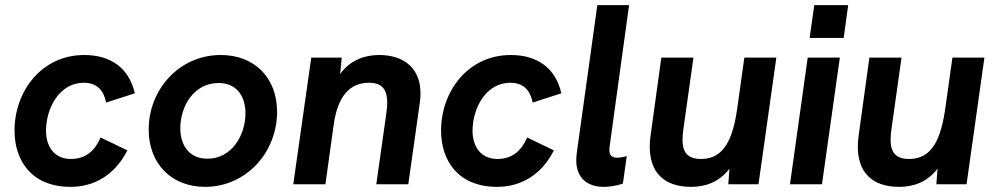

<svg xmlns="http://www.w3.org/2000/svg" viewBox="-20 -717 3878 747"><path d="M254.5 10C345 10 426 -34.5 475.5 -132L371.5 -182C350 -133 316 -98.5 256 -98.5C189.5 -98.5 159 -149 159 -208C159 -294 209.5 -395 306 -395C358 -395 383.5 -365 393 -318L504.5 -354C482.5 -452 411 -503 308 -503C140.5 -503 36.5 -360.5 36.5 -209C36.5 -91 104 10 254.5 10Z M778 10C937.5 10 1058 -124 1058 -282C1058 -413.5 971 -503 839 -503C677 -503 558.5 -368.5 558.5 -213C558.5 -80.5 646.5 10 778 10ZM681.5 -218C681.5 -302 733 -394 830.5 -394C900 -394 935 -343.5 935 -276.5C935 -190.5 881.5 -99.5 787 -99.5C717 -99.5 681.5 -151 681.5 -218Z M1121 0H1246L1278.5 -233C1294 -342.5 1340.5 -395 1415.5 -395C1463.5 -395 1486.5 -372 1486.5 -318C1486.5 -306.5 1485.5 -293.5 1483.5 -279L1444 0H1568.5L1613.5 -318.5C1615.5 -331 1616 -342.5 1616 -354C1616 -447 1557 -503 1454.5 -503C1401 -503 1343 -484.5 1303.5 -429L1309.5 -493H1191Z M1914 10C2004.5 10 2085.5 -34.5 2135 -132L2031 -182C2009.5 -133 1975.5 -98.5 1915.5 -98.5C1849 -98.5 1818.5 -149 1818.5 -208C1818.5 -294 1869 -395 1965.5 -395C2017.5 -395 2043 -365 2052.5 -318L2164 -354C2142 -452 2070.5 -503 1967.5 -503C1800 -503 1696 -360.5 1696 -209C1696 -91 1763.5 10 1914 10Z M2328.5 10C2346.5 10 2374.5 7.5 2403.5 -3L2418.5 -109.5C2405.5 -106 2392.5 -103.5 2380.5 -103.5C2363 -103.5 2351 -110.5 2351 -132.5C2351 -139 2351.5 -147 2353 -156L2427.5 -697H2304L2224 -122C2223 -112 2222 -102 2222 -93.5C2222 -24 2266 10 2328.5 10Z M2669 10C2725.5 10 2778.5 -9 2818 -60.5L2813.5 0H2931L3000.5 -493H2876L2849 -300.5C2832.5 -180 2799 -98.5 2708 -98.5C2654 -98.5 2635.5 -125.5 2635.5 -173C2635.5 -184.5 2636.5 -198.5 2638.5 -212.5L2678 -493H2553L2511 -188.5C2509 -173.5 2508 -159.5 2508 -146C2508 -50.5 2559.5 10 2669 10Z M3053.5 0H3178L3247.5 -493H3122.5ZM3130 -569.5H3262.5L3280 -697H3148Z M3478.5 10C3535 10 3588 -9 3627.5 -60.5L3623 0H3740.5L3810 -493H3685.5L3658.5 -300.5C3642 -180 3608.5 -98.5 3517.5 -98.5C3463.5 -98.5 3445 -125.5 3445 -173C3445 -184.5 3446 -198.5 3448 -212.5L3487.5 -493H3362.5L3320.5 -188.5C3318.5 -173.5 3317.5 -159.5 3317.5 -146C3317.5 -50.5 3369 10 3478.5 10Z"/></svg>

Font: HK Grotesk
Style: Bold Italic
Weight: 700
Italic angle: -16°
Designer: Alfredo Marco Pradil
Foundry: Hanken Design Co.
Version: Version 3.001;FEAKit 1.0